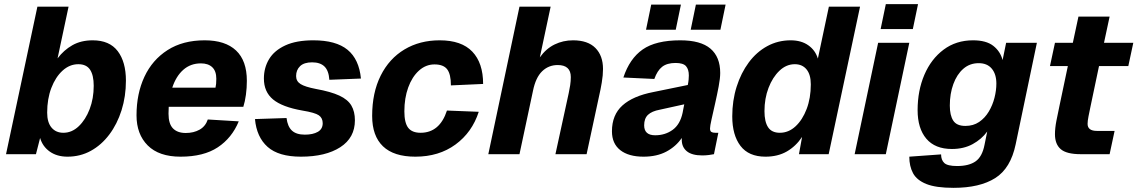

<svg xmlns="http://www.w3.org/2000/svg" viewBox="-20 -742 5474 924"><path d="M305 12Q254 12 219.5 -12.5Q185 -37 173 -78L153 0H9L160 -710H310L257 -461Q287 -501 328.5 -524.5Q370 -548 426 -548Q507 -548 546.5 -496Q586 -444 586 -354Q586 -278 565 -211.5Q544 -145 506 -94.5Q468 -44 417 -16Q366 12 305 12ZM285 -103Q326 -103 359 -134.5Q392 -166 411.5 -217Q431 -268 431 -329Q431 -380 413.5 -406.5Q396 -433 357 -433Q315 -433 281 -402Q247 -371 227 -318.5Q207 -266 207 -200Q207 -153 228 -128Q249 -103 285 -103Z M849 12Q745 12 691 -42Q637 -96 637 -187Q637 -291 675 -372.5Q713 -454 786.5 -501Q860 -548 965 -548Q1064 -548 1116 -499Q1168 -450 1168 -353Q1168 -319 1163.5 -286Q1159 -253 1151 -228H792Q791 -212 791 -195Q791 -146 812.5 -124Q834 -102 874 -102Q912 -102 940.5 -118Q969 -134 980 -167L1129 -158Q1096 -78 1028 -33Q960 12 849 12ZM947 -437Q897 -437 862 -406Q827 -375 809 -320H1017Q1019 -328 1020 -338.5Q1021 -349 1021 -363Q1021 -400 1001.5 -418.5Q982 -437 947 -437Z M1428 12Q1321 12 1268 -35Q1215 -82 1207 -169L1359 -174Q1364 -133 1385 -113.5Q1406 -94 1447 -94Q1486 -94 1509.5 -107.5Q1533 -121 1533 -149Q1533 -174 1514.5 -187Q1496 -200 1435 -210Q1338 -227 1294 -263.5Q1250 -300 1250 -364Q1250 -416 1275 -457.5Q1300 -499 1353 -523.5Q1406 -548 1488 -548Q1597 -548 1652.5 -502.5Q1708 -457 1717 -364L1565 -358Q1562 -402 1541.5 -422Q1521 -442 1482 -442Q1443 -442 1424 -423.5Q1405 -405 1405 -376Q1405 -351 1426.5 -337.5Q1448 -324 1500 -314Q1572 -301 1613 -282Q1654 -263 1671 -234Q1688 -205 1688 -163Q1688 -79 1617.5 -33.5Q1547 12 1428 12Z M1979 12Q1875 12 1823 -38Q1771 -88 1771 -184Q1771 -296 1812 -378Q1853 -460 1926.5 -504Q2000 -548 2096 -548Q2201 -548 2253 -493.5Q2305 -439 2305 -338L2150 -331Q2150 -385 2132 -408.5Q2114 -432 2071 -432Q2029 -432 1996 -402Q1963 -372 1944.5 -321Q1926 -270 1926 -206Q1926 -151 1944.5 -127Q1963 -103 2004 -103Q2096 -103 2131 -210L2284 -204Q2252 -105 2172 -46.5Q2092 12 1979 12Z M2330 0 2480 -710H2630L2578 -466Q2608 -508 2649 -528Q2690 -548 2738 -548Q2809 -548 2845.5 -511Q2882 -474 2882 -410Q2882 -380 2876 -344.5Q2870 -309 2864 -284L2803 0H2653L2717 -294Q2721 -312 2724 -332Q2727 -352 2727 -371Q2727 -429 2664 -429Q2620 -429 2589 -399Q2558 -369 2545 -305L2480 0Z M3261 -69Q3261 -74 3261 -78Q3233 -37 3187 -12.5Q3141 12 3077 12Q3005 12 2965 -19.5Q2925 -51 2925 -110Q2925 -189 2975.5 -234.5Q3026 -280 3124 -299L3290 -333Q3293 -347 3294 -359Q3295 -371 3295 -379Q3295 -408 3281.5 -423.5Q3268 -439 3231 -439Q3190 -439 3166.5 -420.5Q3143 -402 3129 -362L2980 -369Q3010 -460 3073 -504Q3136 -548 3254 -548Q3352 -548 3399 -508Q3446 -468 3446 -391Q3446 -365 3438.5 -325.5Q3431 -286 3421.5 -244Q3412 -202 3404.5 -168.5Q3397 -135 3397 -124Q3397 -111 3403.5 -107Q3410 -103 3422 -103H3437L3416 0Q3408 2 3391.5 4Q3375 6 3360 6Q3310 6 3285.5 -14Q3261 -34 3261 -69ZM3080 -139Q3080 -91 3133 -91Q3181 -91 3217 -117Q3253 -143 3265 -199Q3266 -207 3268.5 -217.5Q3271 -228 3273 -240L3155 -214Q3117 -207 3098.5 -189.5Q3080 -172 3080 -139ZM3089 -599 3114 -720H3257L3232 -599ZM3304 -599 3329 -720H3472L3447 -599Z M3664 12Q3583 12 3543.5 -40Q3504 -92 3504 -182Q3504 -258 3525 -324.5Q3546 -391 3583.5 -441.5Q3621 -492 3672.5 -520Q3724 -548 3785 -548Q3836 -548 3870 -524Q3904 -500 3916 -460L3969 -710H4119L3968 0H3825L3840 -83Q3810 -38 3766.5 -13Q3723 12 3664 12ZM3733 -103Q3775 -103 3808.5 -134Q3842 -165 3862 -217.5Q3882 -270 3882 -336Q3882 -383 3861.5 -408Q3841 -433 3805 -433Q3764 -433 3731 -401.5Q3698 -370 3678.5 -319Q3659 -268 3659 -207Q3659 -156 3676.5 -129.5Q3694 -103 3733 -103Z M4093 0 4206 -536H4356L4243 0ZM4218 -602 4243 -722H4398L4373 -602Z M4569 162Q4484 162 4438 143.5Q4392 125 4374 91.5Q4356 58 4356 12L4509 1Q4509 28 4524.5 42.5Q4540 57 4586 57Q4643 57 4675 34.5Q4707 12 4718 -45L4731 -109Q4704 -72 4661 -48.5Q4618 -25 4561 -25Q4480 -25 4438 -74.5Q4396 -124 4396 -212Q4396 -306 4428.5 -382Q4461 -458 4521 -503Q4581 -548 4663 -548Q4726 -548 4760 -521.5Q4794 -495 4805 -453L4822 -536H4970L4868 -48Q4844 68 4769.5 115Q4695 162 4569 162ZM4626 -136Q4664 -136 4692 -155Q4720 -174 4738.5 -205Q4757 -236 4766 -271.5Q4775 -307 4775 -340Q4775 -385 4753 -411.5Q4731 -438 4690 -438Q4647 -438 4616 -411Q4585 -384 4568 -337.5Q4551 -291 4551 -234Q4551 -187 4567.5 -161.5Q4584 -136 4626 -136Z M5181 0Q5113 0 5085 -24Q5057 -48 5057 -96Q5057 -125 5064 -161Q5071 -197 5079 -234L5119 -424H5033L5057 -536H5143L5170 -662H5320L5293 -536H5434L5410 -424H5269L5228 -229Q5223 -205 5218.5 -182.5Q5214 -160 5214 -146Q5214 -112 5259 -112H5344L5320 0Z"/></svg>

Font: Geist
Style: Bold Italic
Weight: 700
Italic angle: -12°
Designer: Basement.studio, Andrés Briganti, Mateo Zaragoza
Foundry: Basement.studio, Vercel, Andrés Briganti, Guido Ferreyra, Mateo Zaragoza
Version: Version 1.500; ttfautohint (v1.8.4.7-5d5b)